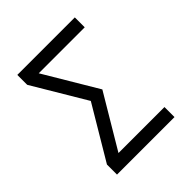

<svg xmlns="http://www.w3.org/2000/svg" viewBox="-200 -868 1001 1001"><g transform="rotate(-45 300.0 -367.5)"><path d="M88 0V-74L263 -368L88 -662V-735H512V-662H173L348 -368L173 -74H512V0Z"/></g></svg>

Font: Iosevka Fixed Extended
Style: Regular
Weight: 400
Width: 7
Monospace: yes
Designer: Belleve Invis
Foundry: Belleve Invis
Version: Version 24.1.1; ttfautohint (v1.8.4)